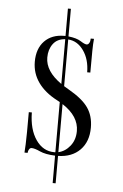

<svg xmlns="http://www.w3.org/2000/svg" viewBox="-58 -759 609 948"><g transform="rotate(5 246.0 -285.5)"><path d="M254.4 147H239.7V11.2Q191.4 9.3 163.8 -3.4Q136.2 -16.1 121.6 -16.1Q113.8 -16.1 108.9 -8.5Q104 -1 103.5 9.3H87.9Q89.4 -8.8 90.3 -32Q91.3 -55.2 91.6 -93Q91.8 -130.9 91.8 -191.4H106.9Q107.9 -107.4 143.1 -56.4Q178.2 -5.4 234.4 -5.4Q237.3 -5.4 239.7 -5.4V-254.4Q232.9 -258.3 225.6 -262.2Q164.6 -293.9 132.1 -339.6Q99.6 -385.3 99.6 -442.4Q99.6 -507.3 135.7 -544.7Q171.9 -582 233.9 -582Q236.8 -582 239.7 -582V-717.8H254.4V-581.1Q294.9 -576.7 316.2 -563Q337.4 -549.3 347.2 -549.3Q355 -549.3 360.1 -558.6Q365.2 -567.9 364.7 -580.1H380.9Q378.4 -555.7 377.9 -520Q377.4 -484.4 377.4 -412.6H361.8Q361.3 -477.1 330.8 -520Q300.3 -563 254.4 -565.9V-334.5Q265.1 -327.6 277.3 -320.8Q347.7 -280.8 375.7 -240.2Q403.8 -199.7 403.8 -142.1Q403.8 -72.3 363.5 -31.2Q323.2 9.8 254.4 11.2ZM159.2 -468.3Q159.2 -400.4 239.7 -344.2V-565.9Q200.2 -563.5 179.7 -535.9Q159.2 -508.3 159.2 -468.3ZM336.4 -119.1Q336.4 -192.4 254.4 -245.6V-7.3Q288.6 -15.1 312.5 -45.4Q336.4 -75.7 336.4 -119.1Z"/></g></svg>

Font: Bacasime Antique
Style: Regular
Weight: 400
Designer: The DocRepair Project, Claus Eggers Sørensen
Foundry: Google
Version: Version 2.000